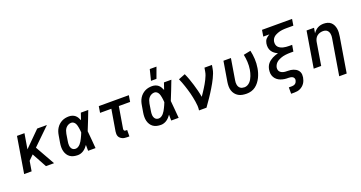

<svg xmlns="http://www.w3.org/2000/svg" viewBox="-47 -1573 4894 2605"><g transform="rotate(-20 2400.0 -270.5)"><path d="M46 0 132 -520H240L203 -300L424 -520H564L319 -282L478 0H361L246 -211L178 -144L154 0Z M821 8Q790 8 761.5 1.5Q733 -5 710 -21Q687 -37 672 -61Q657 -85 650 -113Q643 -141 643.5 -171.5Q644 -202 649 -232L666 -332Q670 -358 678 -383Q686 -408 700.5 -431.5Q715 -455 735.5 -474Q756 -493 780.5 -505.5Q805 -518 831 -523Q857 -528 883 -528Q908 -528 931 -520.5Q954 -513 971.5 -498.5Q989 -484 1000.5 -464Q1012 -444 1021 -423Q1029 -447 1037.5 -471.5Q1046 -496 1054 -520H1161Q1135 -453 1109 -385.5Q1083 -318 1055 -251Q1062 -189 1066.5 -126Q1071 -63 1077 0H970Q969 -21 969 -42.5Q969 -64 969 -85Q956 -66 940 -49Q924 -32 905 -19Q886 -6 864 1Q842 8 821 8ZM821 -84Q841 -84 859 -95Q877 -106 890.5 -121.5Q904 -137 914.5 -155Q925 -173 934 -191.5Q943 -210 951.5 -228.5Q960 -247 967 -266Q966 -283 964 -301Q962 -319 959 -336Q956 -353 951.5 -370Q947 -387 938.5 -401.5Q930 -416 915.5 -426Q901 -436 883 -436Q862 -436 841 -426Q820 -416 805 -398.5Q790 -381 782.5 -359.5Q775 -338 771 -317L755 -217Q752 -202 751 -187Q750 -172 751 -157.5Q752 -143 757 -129.5Q762 -116 770.5 -105.5Q779 -95 792.5 -89.5Q806 -84 821 -84Z M1563 8H1529Q1511 8 1494 5.5Q1477 3 1462 -4Q1447 -11 1434 -22.5Q1421 -34 1414.5 -49Q1408 -64 1407 -82Q1406 -100 1409 -118L1461 -428H1298L1313 -520H1747L1732 -428H1569L1517 -118Q1516 -111 1517 -104.5Q1518 -98 1521.5 -93Q1525 -88 1532 -86Q1539 -84 1545 -84H1564Z M2021 8Q1990 8 1961.5 1.5Q1933 -5 1910 -21Q1887 -37 1872 -61Q1857 -85 1850 -113Q1843 -141 1843.5 -171.5Q1844 -202 1849 -232L1866 -332Q1870 -358 1878 -383Q1886 -408 1900.5 -431.5Q1915 -455 1935.5 -474Q1956 -493 1980.5 -505.5Q2005 -518 2031 -523Q2057 -528 2083 -528Q2108 -528 2131 -520.5Q2154 -513 2171.5 -498.5Q2189 -484 2200.5 -464Q2212 -444 2221 -423Q2229 -447 2237.5 -471.5Q2246 -496 2254 -520H2361Q2335 -453 2309 -385.5Q2283 -318 2255 -251Q2262 -189 2266.5 -126Q2271 -63 2277 0H2170Q2169 -21 2169 -42.5Q2169 -64 2169 -85Q2156 -66 2140 -49Q2124 -32 2105 -19Q2086 -6 2064 1Q2042 8 2021 8ZM2021 -84Q2041 -84 2059 -95Q2077 -106 2090.5 -121.5Q2104 -137 2114.5 -155Q2125 -173 2134 -191.5Q2143 -210 2151.5 -228.5Q2160 -247 2167 -266Q2166 -283 2164 -301Q2162 -319 2159 -336Q2156 -353 2151.5 -370Q2147 -387 2138.5 -401.5Q2130 -416 2115.5 -426Q2101 -436 2083 -436Q2062 -436 2041 -426Q2020 -416 2005 -398.5Q1990 -381 1982.5 -359.5Q1975 -338 1971 -317L1955 -217Q1952 -202 1951 -187Q1950 -172 1951 -157.5Q1952 -143 1957 -129.5Q1962 -116 1970.5 -105.5Q1979 -95 1992.5 -89.5Q2006 -84 2021 -84ZM2096 -600 2135 -756H2232L2175 -600Z M2571 0Q2576 -33 2574 -65.5Q2572 -98 2566.5 -129.5Q2561 -161 2555 -192Q2549 -223 2541 -253.5Q2533 -284 2524 -314Q2515 -344 2505 -373.5Q2495 -403 2484 -432.5Q2473 -462 2460 -490L2557 -528Q2577 -485 2593 -440Q2609 -395 2623 -349Q2637 -303 2649 -256Q2661 -209 2669 -161Q2686 -185 2702 -209.5Q2718 -234 2734 -259Q2750 -284 2764.5 -309.5Q2779 -335 2792 -361Q2805 -387 2815.5 -414Q2826 -441 2830 -468L2839 -520H2947L2938 -468Q2933 -436 2921 -405Q2909 -374 2894.5 -344Q2880 -314 2863.5 -284.5Q2847 -255 2829.5 -226Q2812 -197 2794 -168.5Q2776 -140 2756.5 -111.5Q2737 -83 2717.5 -55.5Q2698 -28 2679 0Z M3259 8Q3228 8 3197 2.5Q3166 -3 3140.5 -18Q3115 -33 3096.5 -56.5Q3078 -80 3069 -108.5Q3060 -137 3060 -168.5Q3060 -200 3065 -232L3113 -520H3221L3171 -217Q3168 -201 3167.5 -184.5Q3167 -168 3170 -152.5Q3173 -137 3180.5 -123.5Q3188 -110 3200 -101Q3212 -92 3228 -88Q3244 -84 3260 -84Q3281 -84 3302 -94Q3323 -104 3339 -121Q3355 -138 3366 -158Q3377 -178 3385 -198.5Q3393 -219 3398.5 -240Q3404 -261 3408 -283Q3417 -339 3414 -394Q3411 -449 3400 -501L3503 -522Q3517 -461 3520.5 -397Q3524 -333 3513 -268Q3508 -236 3498 -203.5Q3488 -171 3473 -140Q3458 -109 3436.5 -81Q3415 -53 3387 -32Q3359 -11 3325.5 -1.5Q3292 8 3259 8Z M3823 215V123H3871Q3883 123 3896 119Q3909 115 3919 106.5Q3929 98 3934.5 86Q3940 74 3943 61Q3945 46 3939 33Q3933 20 3921.5 13Q3910 6 3896 3Q3882 0 3867 0Q3852 0 3837 -0.5Q3822 -1 3808 -3Q3794 -5 3780 -8.5Q3766 -12 3752.5 -17Q3739 -22 3727 -28.5Q3715 -35 3704 -44Q3693 -53 3684 -63.5Q3675 -74 3668.5 -86Q3662 -98 3657.5 -111.5Q3653 -125 3651.5 -139Q3650 -153 3651 -168Q3652 -183 3654 -198Q3658 -219 3666.5 -239.5Q3675 -260 3689 -277Q3703 -294 3721.5 -308Q3740 -322 3759.5 -332Q3779 -342 3800 -349.5Q3821 -357 3843 -363Q3817 -374 3795 -391Q3773 -408 3758.5 -431.5Q3744 -455 3740 -483.5Q3736 -512 3741 -542Q3744 -558 3750 -573.5Q3756 -589 3767.5 -602Q3779 -615 3792.5 -625Q3806 -635 3821 -643H3733L3748 -735H4182L4167 -643H4066Q4050 -643 4034 -642Q4018 -641 4001.5 -639Q3985 -637 3969 -633Q3953 -629 3937 -623Q3921 -617 3905.5 -608.5Q3890 -600 3877.5 -588Q3865 -576 3857.5 -560.5Q3850 -545 3847 -529Q3844 -507 3848.5 -486.5Q3853 -466 3866 -451.5Q3879 -437 3897 -427.5Q3915 -418 3935 -413Q3955 -408 3976.5 -406Q3998 -404 4019 -404H4063L4047 -312H4003Q3986 -312 3968 -311Q3950 -310 3931.5 -307.5Q3913 -305 3895.5 -301Q3878 -297 3860.5 -290Q3843 -283 3825.5 -273.5Q3808 -264 3794.5 -250.5Q3781 -237 3772 -220Q3763 -203 3760 -185Q3757 -166 3762.5 -148Q3768 -130 3782 -118.5Q3796 -107 3813.5 -101Q3831 -95 3850.5 -93.5Q3870 -92 3889.5 -92Q3909 -92 3928 -89.5Q3947 -87 3964.5 -81Q3982 -75 3997.5 -66Q4013 -57 4025.5 -43.5Q4038 -30 4045 -13.5Q4052 3 4053 22.5Q4054 42 4051 61Q4047 82 4040 102.5Q4033 123 4020.5 141.5Q4008 160 3991 174.5Q3974 189 3954 198.5Q3934 208 3913 211.5Q3892 215 3871 215Z M4517 215 4603 -303Q4606 -319 4606.5 -335Q4607 -351 4604 -366.5Q4601 -382 4594 -395.5Q4587 -409 4575.5 -418.5Q4564 -428 4549 -432Q4534 -436 4517 -436Q4496 -436 4473.5 -429.5Q4451 -423 4432.5 -408Q4414 -393 4403.5 -372Q4393 -351 4389 -329L4335 0H4227L4313 -520H4421L4408 -445Q4421 -464 4438 -480.5Q4455 -497 4475 -508Q4495 -519 4517 -523.5Q4539 -528 4560 -528Q4589 -528 4616 -520.5Q4643 -513 4663 -495.5Q4683 -478 4695 -453.5Q4707 -429 4711.5 -401.5Q4716 -374 4714.5 -345.5Q4713 -317 4708 -288L4625 215Z"/></g></svg>

Font: Iosevka Aile Semibold
Style: Italic
Weight: 600
Italic angle: -9°
Designer: Belleve Invis
Foundry: Belleve Invis
Version: Version 31.1.0; ttfautohint (v1.8.4)